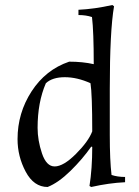

<svg xmlns="http://www.w3.org/2000/svg" viewBox="-20 -731 554 766"><path d="M50 -176Q50 -280 106 -366.5Q162 -453 256 -485Q310 -485 354 -475Q354 -605 347 -663Q323 -671 293 -671V-692Q357 -695 428 -711L435 -706Q418 -608 418 -376V-193Q418 -91 425 -33Q449 -25 479 -25V-4Q415 -1 344 15L337 11Q348 -58 348 -145L344 -146Q309 -96 261 -49Q213 -2 170 15Q115 15 82.5 -46Q50 -107 50 -176ZM130 -221Q130 -171 147.5 -119Q165 -67 198 -67Q233 -67 283 -117Q333 -167 348 -207Q348 -356 341 -399Q288 -423 238.5 -423Q189 -423 163 -399Q130 -323 130 -221Z"/></svg>

Font: Almendra
Style: Regular
Weight: 400
Designer: Ana Sanfelippo
Foundry: Ana Sanfelippo
Version: Version 1.004